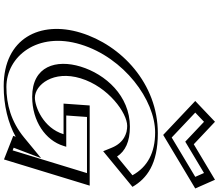

<svg xmlns="http://www.w3.org/2000/svg" viewBox="-94 -1104 1212 1065"><g transform="rotate(90 512.5 -571.0)"><path d="M984.2 -462H589.2L578.9 -317H748.9C718 -216 611.3 -158 521.3 -158C405.3 -158 346.2 -272 389 -412C432.7 -555 561.8 -670 677.8 -670C750.8 -670 805 -641 829.4 -564L993.7 -699C948.3 -786 863.8 -840 718.8 -840C486.8 -840 258.4 -649 186 -412C113.8 -176 235.4 15 457.4 15C576.9 15 687.6 -18.3 779.2 -93.8L756.4 -34L843 0ZM1002.8 -1046 962.6 -1137 775.4 -1025 656.6 -1137 560.8 -1046 732.3 -884ZM964.7 -447 834.5 -21.2 775.4 -44.3 810.4 -136.2 771.2 -103.9C684.4 -32.4 578.9 0 462 0C249 0 131.1 -183.5 201 -412C271.2 -641.8 491.3 -825 714.2 -825C849.8 -825 928.8 -777 973.8 -699.3L838.7 -588.3C810.4 -657.7 754.3 -685 682.4 -685C555.6 -685 419.4 -560.6 374 -412C329.4 -266.2 390 -143 516.7 -143C612.2 -143 729.8 -205.4 763.9 -317L768.5 -332H595.4L603.6 -447ZM982.7 -1049.1 738 -902.6 582.8 -1049.1 653.4 -1116.1 769.7 -1006.4 953.1 -1116.1ZM964.7 -447H603.6L595.4 -332H768.5L763.9 -317C729.8 -205.4 612.2 -143 516.7 -143C390 -143 329.4 -266.2 374 -412C419.4 -560.6 555.6 -685 682.4 -685C754.3 -685 810.4 -657.7 838.7 -588.3L973.8 -699.3C928.8 -777 849.8 -825 714.2 -825C491.3 -825 271.2 -641.8 201 -412C131.1 -183.5 249 0 462 0C578.9 0 684.4 -32.4 771.2 -103.9L810.4 -136.2L775.4 -44.3L834.5 -21.2ZM982.7 -1049.1 953.1 -1116.1 769.7 -1006.4 653.4 -1116.1 582.8 -1049.1 738 -902.6ZM984.2 -462 843 0 756.4 -34 779.2 -93.8C687.6 -18.3 576.9 15 457.4 15C235.4 15 113.8 -176 186 -412C258.4 -649 486.8 -840 718.8 -840C858.2 -840 941.3 -790 988.1 -709.3L993.9 -699.2L830 -564.5L823.8 -579.6C797.1 -645.1 745.6 -670 677.8 -670C561.8 -670 432.7 -555 389 -412C346.2 -272 405.3 -158 521.3 -158C611.3 -158 718 -216 748.9 -317H578.9L589.2 -462ZM1002.8 -1046 732.3 -884 560.8 -1046 656.6 -1137 775.4 -1025 962.6 -1137ZM939.7 -447 813.6 -34.6 798.8 -40.3 856.9 -192.7 742.8 -98.6C653.9 -25.4 557 0 462 0C292.8 0 152.6 -171.9 226 -412C299.7 -653.2 534.9 -825 714.2 -825C825.8 -825 905.9 -782.9 951.7 -699.2L847.8 -613.8C817.6 -659.4 765.9 -685 682.4 -685C510.6 -685 391 -549.6 349 -412C307.8 -277.3 345.1 -143 516.7 -143C652.4 -143 758.4 -217.3 788.9 -317L793.5 -332H620.1L628.3 -447ZM960.5 -1047.6 742.3 -916.9 604 -1047.6 655.1 -1096.1 765.3 -992.1 939.1 -1096.1ZM1009.2 -462H564.5L554.2 -317H723.9C689.4 -204.1 571 -158 521.3 -158C450.1 -158 367.8 -260.9 414 -412C461.1 -566.1 606.7 -670 677.8 -670C717 -670 770.5 -653.9 798.9 -584.4L818.3 -536.8L1016 -699.3C969.5 -779.6 889 -840 718.8 -840C443.3 -840 229.9 -637.6 161 -412C92.3 -187.6 191.7 15 457.4 15C563.9 15 661.2 -8.9 738.2 -51.7L733 -38L863.9 13.4ZM1024.9 -1047.5 976.6 -1157 779.7 -1039.3 654.9 -1157 539.6 -1047.5 727.9 -869.7Z"/></g></svg>

Font: Hussar Outliner
Style: Obl
Weight: 700
Foundry: Cannot Into Space Fonts
Version: Version 0.92